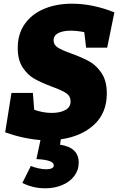

<svg xmlns="http://www.w3.org/2000/svg" viewBox="-20 -744 639 1039"><path d="M270 -526Q270 -501 293 -486.5Q316 -472 367 -454Q427 -432 464.5 -411Q502 -390 530 -348Q558 -306 558 -238Q558 -133 489.5 -69.5Q421 -6 309 10L305 39Q406 54 406 136Q406 177 381.5 209Q357 241 315.5 258Q274 275 224 275Q159 275 101 246L147 154Q166 162 188.5 167Q211 172 230 172Q248 172 259.5 167Q271 162 271 151Q271 121 177 117L199 14Q102 6 8 -28L42 -241H158L165 -150Q213 -133 260 -133Q305 -133 333.5 -148.5Q362 -164 362 -195Q362 -224 338 -240Q314 -256 261 -275Q203 -297 166.5 -317.5Q130 -338 103 -378.5Q76 -419 76 -484Q76 -561 114.5 -615Q153 -669 219.5 -696.5Q286 -724 369 -724Q482 -724 599 -677L560 -486H446L436 -570Q396 -578 362 -578Q321 -578 295.5 -565Q270 -552 270 -526Z"/></svg>

Font: Bitter Pro Black
Style: Italic
Weight: 900
Italic angle: -9°
Designer: Sol Matas, and Bitter project Authors
Foundry: Sol Matas
Version: Version 1.010